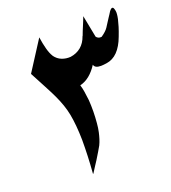

<svg xmlns="http://www.w3.org/2000/svg" viewBox="-140 -830 873 982"><g transform="rotate(-20 296.0 -338.5)"><path d="M563 -701.7Q573.2 -715.8 580.1 -715.8Q584.5 -715.8 586.9 -710.4Q589.4 -705.1 591.3 -695.3Q594.2 -681.2 587.9 -651.4Q584 -634.3 577.4 -612.8Q570.8 -591.3 560.5 -564.9Q543 -517.6 516.8 -490.7Q490.7 -463.9 455.6 -459Q447.3 -458 439.5 -457Q431.6 -456.1 425.3 -456.1Q407.7 -456.1 398.7 -461.2Q389.6 -466.3 387.2 -476.1Q367.7 -445.3 343.5 -425.5Q319.3 -405.8 291 -398.9Q296.4 -382.3 299.8 -360.8Q303.2 -339.4 306.2 -313Q310.5 -251.5 304.7 -188Q303.7 -175.3 302 -163.8Q300.3 -152.3 297.9 -141.1Q293.9 -123 288.8 -106.9Q283.7 -90.8 276.9 -76.7Q270 -64.5 260.7 -48.8Q251.5 -33.2 237.8 -11.2Q229.5 1 220 16.1Q210.4 31.2 199.2 48.8L197.3 47.9Q201.2 -2 202.9 -46.6Q204.6 -91.3 204.6 -133.8Q203.1 -215.3 191.9 -274.4Q186.5 -302.2 176.8 -330.3Q167 -358.4 153.3 -387.7Q139.2 -417.5 119.1 -455.1Q99.1 -492.7 74.2 -540L177.7 -701.2Q183.1 -664.1 190.9 -635.5Q198.7 -606.9 209.5 -590.3H209Q224.6 -568.4 247.1 -559.6Q269.5 -550.8 294.9 -552.7Q328.6 -557.6 352.3 -577.4Q376 -597.2 387.7 -631.3Q390.1 -633.8 390.1 -635Q390.1 -636.2 391.1 -638.2Q393.6 -645 397.9 -656Q402.3 -667 407.5 -679.2Q412.6 -691.4 417.7 -703.9Q422.9 -716.3 426.3 -726.1L449.7 -606Q454.1 -600.1 460.9 -596.7Q467.8 -593.3 479 -594.7H478.5Q505.4 -612.8 517.1 -630.4Q521.5 -637.2 528.8 -648.7Q536.1 -660.2 546.9 -676.8Q551.3 -682.6 554.9 -688.7Q558.6 -694.8 563 -701.7Z"/></g></svg>

Font: XB Khoramshahr
Style: Bold Italic
Weight: 700
Italic angle: -12°
Designer: Behnam
Foundry: Irmug
Version: Version 8.005 2009